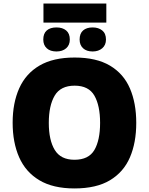

<svg xmlns="http://www.w3.org/2000/svg" viewBox="-20 -1048 837 1078"><path d="M577 -1028V-921H224V-1028ZM297 -894Q331 -894 351.5 -877Q372 -860 372 -826Q372 -795 351.5 -777Q331 -759 297 -759Q262 -759 242.5 -777Q223 -795 223 -826Q223 -860 242.5 -877Q262 -894 297 -894ZM500 -894Q533 -894 554 -877Q575 -860 575 -826Q575 -795 554 -777Q533 -759 500 -759Q466 -759 446.5 -777Q427 -795 427 -826Q427 -860 446.5 -877Q466 -894 500 -894ZM745 -358Q745 -247 709.5 -164.5Q674 -82 597.5 -36Q521 10 398 10Q278 10 201 -36Q124 -82 87.5 -165Q51 -248 51 -359Q51 -470 88 -552.5Q125 -635 202 -680Q279 -725 399 -725Q521 -725 597.5 -679.5Q674 -634 709.5 -551.5Q745 -469 745 -358ZM254 -358Q254 -261 287.5 -206Q321 -151 398 -151Q478 -151 510 -206Q542 -261 542 -358Q542 -455 510 -511Q478 -567 399 -567Q320 -567 287 -511Q254 -455 254 -358Z"/></svg>

Font: Noto Sans Black
Style: Regular
Weight: 900
Designer: Monotype Design Team
Foundry: Monotype Imaging Inc.
Version: Version 2.007